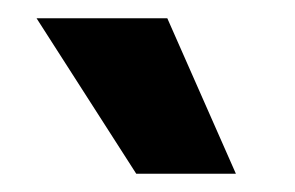

<svg xmlns="http://www.w3.org/2000/svg" viewBox="-20 -788 323 210"><path d="M129 -598 20 -768H163L238 -598Z"/></svg>

Font: Bricolage Grotesque 12pt Bricolage Grotesque 10pt Regular
Style: Bold
Weight: 700
Designer: Mathieu Triay
Foundry: Atelier Triay
Version: Version 1.001; ttfautohint (v1.8.4.7-5d5b);gftools[0.9.33.de